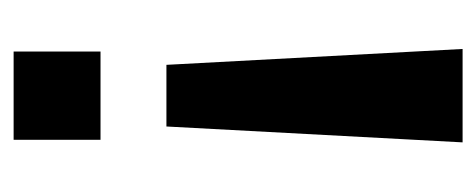

<svg xmlns="http://www.w3.org/2000/svg" viewBox="-234 -326 716 289"><g transform="rotate(-90 124.5 -182.0)"><path d="M58.1 -520H190.9V-389.2H58.1ZM78.1 -290H170.9L194.8 155.8H54.2Z"/></g></svg>

Font: D-DIN Exp
Style: DINExp-Bold
Weight: 700
Width: 7
Designer: Charles Nix
Foundry: Datto Inc.
Version: Version 1.00